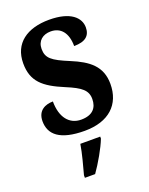

<svg xmlns="http://www.w3.org/2000/svg" viewBox="-144 -622 710 917"><g transform="rotate(-20 211.0 -163.0)"><path d="M202 10C325 10 393 -55 393 -159C393 -249 337 -291 250 -327C165 -362 141 -381 141 -428C141 -469 170 -492 210 -492C260 -492 292 -456 292 -388C350 -388 375 -411 375 -453C375 -502 331 -547 222 -547C110 -547 35 -495 35 -393C35 -301 84 -260 185 -218C260 -187 287 -165 287 -121C287 -77 263 -46 204 -46C144 -46 106 -93 106 -174C68 -174 27 -157 27 -102C27 -34 76 10 202 10ZM125 208V221H177C207 179 245 113 261 71V61H160C153 106 136 167 125 208Z"/></g></svg>

Font: Noto Serif Tamil Condensed
Style: Bold Italic
Weight: 700
Width: 3
Italic angle: -12°
Designer: Indian Type Foundry, Tom Grace, and the Monotype Design Team
Foundry: Monotype Imaging Inc.
Version: Version 2.003